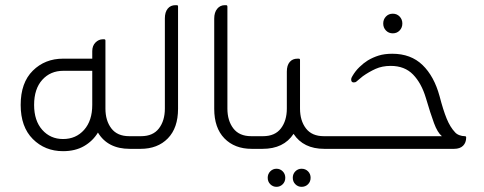

<svg xmlns="http://www.w3.org/2000/svg" viewBox="-20 -576 1874 743"><path d="M480 -49H513V0H482Q397 0 359 -63Q339 -30 305 -10.5Q271 9 224 9Q154 9 107 -38Q60 -85 60 -170Q60 -256 107 -302.5Q154 -349 224 -349H337V-378Q337 -399 349.5 -411.5Q362 -424 378 -424H383Q388 -424 388 -419V-156Q388 -109 411 -79Q434 -49 480 -49ZM224 -38Q274 -38 305.5 -73.5Q337 -109 337 -170V-302H225Q175 -302 143.5 -267Q112 -232 112 -170Q112 -109 143.5 -73.5Q175 -38 224 -38Z M524 0H502V-49H526Q572 -49 595 -79Q618 -109 618 -156V-505Q618 -529 629 -542.5Q640 -556 659 -556H664Q669 -556 669 -551V-155Q669 -81 629.5 -40.5Q590 0 524 0Z M985 0H954Q888 0 848.5 -40.5Q809 -81 809 -155V-504Q809 -528 820.5 -542Q832 -556 850 -556H855Q860 -556 860 -550V-156Q860 -109 883 -79Q906 -49 952 -49H985Z M1233 -49H1266V0H1235Q1154 0 1116 -58Q1078 0 996 0H974V-49H998Q1044 -49 1067 -79Q1090 -109 1090 -156V-299Q1090 -323 1101 -336Q1112 -349 1131 -349H1136Q1141 -349 1141 -344V-156Q1141 -109 1164 -79Q1187 -49 1233 -49ZM1050 77Q1064 77 1074 87Q1084 97 1084 112Q1084 127 1074 137Q1064 147 1050 147Q1036 147 1026 137Q1016 127 1016 112Q1016 97 1026 87Q1036 77 1050 77ZM1147 77Q1162 77 1172 87Q1182 97 1182 112Q1182 127 1172 137Q1162 147 1147 147Q1133 147 1123 137Q1113 127 1113 112Q1113 97 1123 87Q1133 77 1147 77Z M1500 -523Q1516 -523 1526.5 -512Q1537 -501 1537 -485Q1537 -469 1526.5 -458Q1516 -447 1500 -447Q1484 -447 1473.5 -458Q1463 -469 1463 -485Q1463 -501 1473.5 -512Q1484 -523 1500 -523ZM1690 -49Q1673 -63 1659.5 -99.5Q1646 -136 1628 -197Q1611 -254 1578.5 -287.5Q1546 -321 1492 -321Q1459 -321 1433.5 -309.5Q1408 -298 1384 -281Q1379 -277 1372.5 -271.5Q1366 -266 1360 -261Q1356 -257 1349 -257Q1339 -257 1339 -268Q1339 -273 1341 -276.5Q1343 -280 1344 -282Q1355 -301 1371 -316.5Q1387 -332 1403 -342Q1423 -354 1445.5 -361Q1468 -368 1498 -368Q1570 -368 1615 -324.5Q1660 -281 1681 -204Q1695 -150 1708.5 -117Q1722 -84 1741 -64Q1747 -57 1757.5 -53Q1768 -49 1779 -49Q1784 -49 1784 -44Q1784 -24 1772 -12Q1760 0 1737 0H1255V-49Z"/></svg>

Font: Zain Light
Style: Regular
Weight: 300
Designer: Zain,Boutros
Foundry: Mobile Telecommunications Company (Zain), 2024
Version: Version 1.51; ttfautohint (v1.8.4)